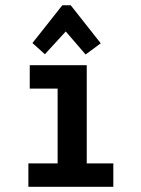

<svg xmlns="http://www.w3.org/2000/svg" viewBox="-20 -717 540 737"><path d="M88.9 0ZM94.2 -466.8H313V-89.8H415V0H88.9V-89.8H201.2V-377H94.2ZM104.5 -551.8 219.2 -696.8H251.5L366.7 -550.8L308.6 -507.8L232.4 -596.2L152.3 -508.8Z"/></svg>

Font: InconsolataGo
Style: Bold
Weight: 700
Designer: Raph Levien, Kirill Tkachev(cyreal.org)
Foundry: Raph Levien, Kirill Tkachev(cyreal.org)
Version: Version 1.015; ttfautohint (v0.92) -l 8 -r 50 -G 200 -x 14 -